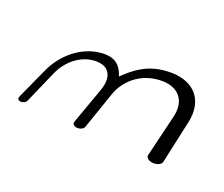

<svg xmlns="http://www.w3.org/2000/svg" viewBox="-98 -787 1262 1080"><g transform="rotate(30 533.0 -246.5)"><path d="M967 -69C967 -69 972 -182 978 -337C983 -481 884 -562 723 -520C624 -495 565 -437 511 -361C481 -417 441 -447 359 -426C247 -397 162 -295 134 -183C103 -65 82 19 82 19C79 30 88 40 102 38C117 37 131 26 134 13L184 -192C203 -272 262 -349 347 -369C439 -391 476 -330 460 -243C445 -152 421 -15 421 -15C418 -2 431 9 450 7C470 5 487 -8 489 -22C489 -22 511 -162 526 -255C540 -343 606 -431 716 -457C835 -486 896 -419 890 -321C884 -218 874 -60 874 -60C873 -45 892 -33 918 -35C945 -38 966 -53 967 -69Z"/></g></svg>

Font: Hi. Perspective
Style: Perspective
Weight: 400
Designer: Mew Too, Robert Jablonski
Foundry: Cannot Into Space Fonts
Version: Version 1.996